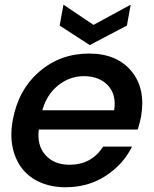

<svg xmlns="http://www.w3.org/2000/svg" viewBox="-20 -788 657 817"><path d="M336.9 -463.9Q276.4 -463.9 227.5 -424.8Q178.7 -385.7 160.2 -318.8H465.8Q476.1 -385.3 439.2 -424.6Q402.3 -463.9 336.9 -463.9ZM542 -164.1Q503.9 -87.9 429.7 -39.6Q355.5 8.8 258.8 8.8Q199.7 8.8 152.6 -11.5Q105.5 -31.7 75.7 -68.8Q45.9 -106 34.2 -158.4Q22.5 -210.9 34.2 -275.9Q57.1 -404.8 146.5 -482.4Q235.8 -560.1 358.9 -560.1Q477.1 -560.1 539.1 -485.4Q601.1 -410.6 580.1 -291Q577.1 -272.5 565.9 -236.8H145Q136.7 -168.5 173.8 -127.7Q210.9 -86.9 275.9 -86.9Q369.1 -86.9 418.9 -164.1ZM377.9 -682.1 536.1 -768.1 520 -679.2 361.8 -596.2 233.9 -679.2 250 -768.1Z"/></svg>

Font: Poppins Medium
Style: Italic
Weight: 500
Italic angle: -10°
Designer: Ninad Kale (Devanagari), Jonny Pinhorn (Latin)
Foundry: Indian Type Foundry
Version: Version 3.200;PS 1.000;hotconv 16.6.54;makeotf.lib2.5.65590